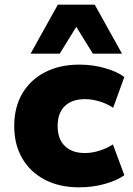

<svg xmlns="http://www.w3.org/2000/svg" viewBox="-20 -792 568 823"><path d="M319 11Q235 11 172.5 -21.5Q110 -54 75.5 -113Q41 -172 41 -252Q41 -332 75.5 -391Q110 -450 173 -482.5Q236 -515 320 -515Q378 -515 430 -500Q482 -485 513 -462L465 -330Q440 -347 407.5 -357Q375 -367 344 -367Q289 -367 258 -337.5Q227 -308 227 -252Q227 -196 258 -166Q289 -136 344 -136Q375 -136 407.5 -146.5Q440 -157 464 -173L513 -41Q481 -18 429 -3.5Q377 11 319 11ZM111 -562 228 -772H386L503 -562H378L307 -677L236 -562Z"/></svg>

Font: Nunito Sans 8pt Black
Style: Regular
Weight: 900
Version: Version 3.101;gftools[0.9.27]